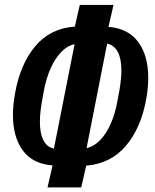

<svg xmlns="http://www.w3.org/2000/svg" viewBox="-20 -748 640 794"><path d="M33.5 -272.5Q33.5 -312.5 42 -360.5Q63 -481.5 125.2 -556.2Q187.5 -631 289.5 -638L310 -727.5H449.5L428.5 -637Q510 -630.5 551.5 -574.5Q593 -518.5 593 -426.5Q593 -384 585 -340.5Q564 -220 501 -145.5Q438 -71 336.5 -63L316 27H176.5L197.5 -64Q115.5 -70 74.5 -125.5Q33.5 -181 33.5 -272.5ZM160.5 -368 152.5 -322.5Q145 -278.5 145 -244Q145 -195.5 159.8 -167.5Q174.5 -139.5 203 -133.5L288.5 -565.5Q260.5 -560 235 -534.8Q209.5 -509.5 190 -466.8Q170.5 -424 160.5 -368ZM466 -332.5 474.5 -378.5Q482 -423 482 -456.5Q482 -505.5 467 -533.5Q452 -561.5 423 -567.5L338 -135.5Q366 -141 391.8 -166.2Q417.5 -191.5 437 -234.2Q456.5 -277 466 -332.5Z"/></svg>

Font: JuliaMono ExtraBold
Style: Italic
Weight: 800
Italic angle: -9°
Monospace: yes
Designer: cormullion
Foundry: corm
Version: Version 0.057; ttfautohint (v1.8.4)